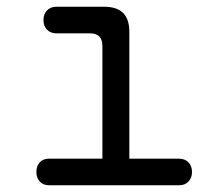

<svg xmlns="http://www.w3.org/2000/svg" viewBox="-20 -550 640 570"><path d="M511 -79Q529 -79 539.5 -68Q550 -57 550 -39.5Q550 -22 539.5 -11Q529 0 512 0H126Q108 0 98 -11Q88 -22 88 -39.5Q88 -57 98 -68Q108 -79 126 -79H284V-413Q284 -432 275 -441.5Q266 -451 247 -451H148Q130 -451 119.5 -462Q109 -473 109 -490.5Q109 -508 119.5 -519Q130 -530 148 -530H289Q327 -530 345.5 -511.5Q364 -493 364 -455V-79Z"/></svg>

Font: Maple Mono Light
Style: Regular
Weight: 300
Monospace: yes
Designer: subframe7536
Version: Version 7.000